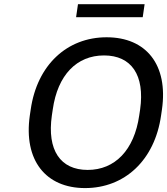

<svg xmlns="http://www.w3.org/2000/svg" viewBox="-20 -911 818 940"><path d="M396.5 9.8C589.4 9.8 737.3 -125.5 768.6 -345.7L772.9 -375C804.2 -593.8 695.8 -728.5 502 -728.5C308.6 -728.5 161.6 -593.3 130.4 -375L126 -345.7C94.7 -126.5 203.6 9.8 396.5 9.8ZM409.2 -79.1C275.9 -79.1 209.5 -175.3 233.9 -345.7L238.3 -375C262.2 -544.4 356 -639.6 489.3 -639.6C623 -639.6 689.9 -543.9 666 -375L661.6 -345.7C637.2 -175.8 542.5 -79.1 409.2 -79.1ZM678.7 -826.7 688 -890.6H361.8L352.5 -826.7Z"/></svg>

Font: Winston
Style: Italic
Weight: 400
Italic angle: -8.13011°
Designer: Vernon Adams, Kim Jin-seong, David Berlow, Cristiano Sobral
Foundry: The Winston Project Authors
Version: Version 3.004